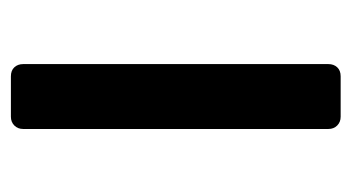

<svg xmlns="http://www.w3.org/2000/svg" viewBox="-170 -486 660 361"><g transform="rotate(-90 160.5 -305.0)"><path d="M122 5Q112 5 105.5 -1.5Q99 -8 99 -18V-592Q99 -602 105.5 -608.5Q112 -615 122 -615H198Q209 -615 215 -608.5Q221 -602 221 -592V-18Q221 -8 215 -1.5Q209 5 198 5Z"/></g></svg>

Font: Rubik SemiBold
Style: Regular
Weight: 600
Designer: Hubert and Fischer
Foundry: Hubert and Fischer
Version: Version 2.300;gftools[0.9.30]